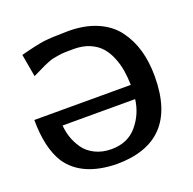

<svg xmlns="http://www.w3.org/2000/svg" viewBox="-129 -845 1001 995"><g transform="rotate(-20 371.5 -347.0)"><path d="M26 -341H558Q557 -384 551 -421Q545 -458 530 -495Q515 -532 491.5 -558.5Q468 -585 430.5 -601Q393 -617 344 -617Q317 -617 297 -616.5Q277 -616 257.5 -612.5Q238 -609 228.5 -607.5Q219 -606 199 -598Q179 -590 173 -587Q167 -584 141 -571.5Q115 -559 105 -554L83 -679Q174 -703 215 -708Q256 -713 348 -714Q439 -714 507 -684.5Q575 -655 614 -602.5Q653 -550 671.5 -485Q690 -420 690 -341Q690 20 349 20Q159 16 81 -100Q26 -188 26 -341ZM154 -264Q156 -231 167 -198Q178 -165 199.5 -133.5Q221 -102 260.5 -82Q300 -62 351 -62Q441 -62 492.5 -123Q544 -184 554 -264Z"/></g></svg>

Font: Coval
Style: Bold
Weight: 700
Foundry: Context Ltd
Version: Version 001.000